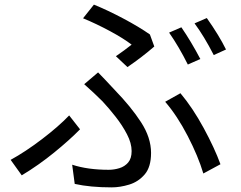

<svg xmlns="http://www.w3.org/2000/svg" viewBox="-20 -781 1040 830"><path d="M792 -502Q753 -580 711 -640L764 -663Q806 -602 846 -526ZM904 -543Q862 -625 821 -680L874 -703Q927 -628 957 -567ZM531 -491 481 -538Q519 -564 549 -588Q514 -615 455.5 -646.5Q397 -678 339 -702L386 -761Q445 -737 513 -701Q581 -665 628 -632L647 -580Q594 -534 531 -491ZM463 29Q370 29 303 14L292 -69Q359 -47 450 -47Q473 -47 496 -54Q519 -61 534 -78.5Q549 -96 549 -128Q549 -162 529 -200.5Q509 -239 480 -276Q451 -313 423 -343Q387 -379 344 -417L404 -468Q426 -446 476 -392Q546 -320 589.5 -253Q633 -186 633 -120Q633 -59 605.5 -27Q578 5 538.5 17Q499 29 463 29ZM859 -31Q837 -105 791.5 -193Q746 -281 694 -341L760 -378Q813 -315 860.5 -227.5Q908 -140 933 -71ZM74 -23 26 -90Q90 -125 161.5 -179.5Q233 -234 279 -282L326 -222Q281 -176 214 -121.5Q147 -67 74 -23Z"/></svg>

Font: Source Han Sans & Saira Hybrid
Style: Regular
Weight: 400
Designer: Ryoko NISHIZUKA 西塚涼子 (kana & ideographs); Paul D. Hunt (Latin, Greek & Cyrillic); Wenlong ZHANG 张文龙 (bopomofo); Sandoll 
Foundry: Adobe Systems Incorporated
Version: Version 1.00;August 2, 2021;FontCreator 13.0.0.2675 64-bit